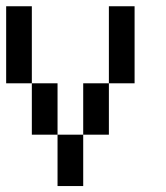

<svg xmlns="http://www.w3.org/2000/svg" viewBox="-20 -687 540 623"><path d="M0 -416.7V-666.7H83.3V-416.7ZM83.3 -416.7H166.7V-250H83.3ZM166.7 -83.3V-250H250V-83.3ZM250 -416.7H333.3V-250H250ZM333.3 -416.7V-666.7H416.7V-416.7Z"/></svg>

Font: GalmuriMono11 Regular
Style: Regular
Weight: 400
Designer: Lee Minseo (quiple)
Version: Version 2.399;hotconv 1.1.1;makeotfexe 2.6.0 DEVELOPMENT